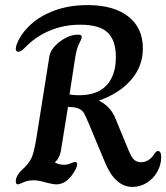

<svg xmlns="http://www.w3.org/2000/svg" viewBox="-20 -724 653 754"><path d="M392 -87 329 -238Q316 -269 309.5 -280Q303 -291 289 -297.5Q275 -304 247 -304L219 -131Q214 -103 196 -87V-86Q211 -77 232 -77Q245 -77 257.5 -82.5Q270 -88 275 -88Q283 -88 283 -79Q283 -69 273 -52Q243 0 201 0Q192 0 179 -3Q166 -6 161 -7Q132 -16 112 -16Q90 -16 72 -8Q54 0 50 0Q42 0 42 -12Q42 -36 74 -64Q95 -85 104 -104.5Q113 -124 122 -176L174 -503Q177 -523 195 -542.5Q213 -562 237.5 -575Q262 -588 285 -588Q295 -588 298 -585.5Q301 -583 301 -578Q301 -572 291 -553Q281 -534 275 -496L253 -353Q268 -350 291 -350Q362 -350 398.5 -389Q435 -428 435 -500Q435 -565 403 -596Q371 -627 295 -627Q234 -627 181 -606Q128 -585 87 -546Q83 -542 75 -534Q67 -526 62 -523.5Q57 -521 52 -521Q46 -521 44 -524Q42 -527 42 -533Q42 -542 47 -553Q63 -593 100.5 -627.5Q138 -662 195 -683Q252 -704 324 -704Q426 -704 483.5 -659.5Q541 -615 541 -534Q541 -464 495 -410.5Q449 -357 368 -329Q413 -307 432 -262L484 -136Q496 -106 507 -96.5Q518 -87 533 -87Q563 -87 583 -115Q587 -121 591 -126Q595 -131 600 -131Q613 -131 613 -107Q613 -77 598 -50Q583 -23 557 -6.5Q531 10 500 10Q432 10 392 -87Z"/></svg>

Font: Charm
Style: Bold
Weight: 700
Designer: Katatrad Aksorn Co.,Ltd.
Foundry: Cadson Demak Co.,Ltd.
Version: Version 1.001